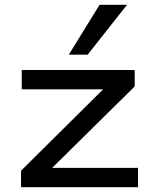

<svg xmlns="http://www.w3.org/2000/svg" viewBox="-20 -784 640 804"><path d="M68 0V-69L444 -442L446 -410H71V-491H544V-422L166 -49L164 -81H558V0ZM268 -555 397 -764H512L347 -555Z"/></svg>

Font: Nunito Sans 10pt Expanded Medium
Style: Regular
Weight: 500
Width: 7
Designer: Vernon Adams
Foundry: Vernon Adams
Version: Version 3.101;gftools[0.9.27]